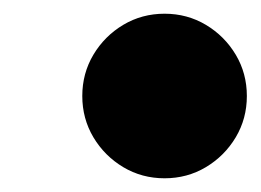

<svg xmlns="http://www.w3.org/2000/svg" viewBox="-20 -600 380 280"><path d="M100 -460Q100 -493 116.2 -520.2Q132.5 -547.5 159.8 -563.8Q187 -580 220 -580Q253 -580 280.2 -563.8Q307.5 -547.5 323.8 -520.2Q340 -493 340 -460Q340 -427 323.8 -399.8Q307.5 -372.5 280.2 -356.2Q253 -340 220 -340Q187 -340 159.8 -356.2Q132.5 -372.5 116.2 -399.8Q100 -427 100 -460Z"/></svg>

Font: Engraving CC
Style: Bold
Weight: 700
Designer: indestructible type*
Foundry: Cowboy Collective
Version: Version 1.000